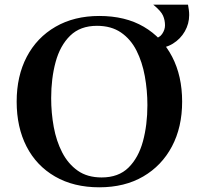

<svg xmlns="http://www.w3.org/2000/svg" viewBox="-20 -783 846 818"><path d="M198 -365Q198 -302 209 -242Q220 -182 245 -133.5Q270 -85 311 -56Q352 -27 413 -27L403 15Q294 15 214.5 -31Q135 -77 93 -159Q51 -241 51 -350Q51 -459 94 -541Q137 -623 216.5 -669Q296 -715 403 -715L393 -673Q322 -673 279 -631Q236 -589 217 -519Q198 -449 198 -365ZM608 -335Q608 -398 597 -458.5Q586 -519 561.5 -567.5Q537 -616 495.5 -644.5Q454 -673 393 -673L403 -715Q514 -715 592.5 -669Q671 -623 713.5 -541Q756 -459 756 -350Q756 -241 712.5 -159Q669 -77 590 -31Q511 15 403 15L413 -27Q485 -27 527.5 -69Q570 -111 589 -181Q608 -251 608 -335ZM642 -577 636 -620Q658 -620 670.5 -638Q683 -656 683 -675Q683 -697 674.5 -716.5Q666 -736 633 -763H781Q783 -752 784.5 -741Q786 -730 786 -719Q786 -682 767.5 -649.5Q749 -617 716.5 -597Q684 -577 642 -577Z"/></svg>

Font: Poltawski Nowy SemiBold
Style: Regular
Weight: 600
Version: Version 1.001;gftools[0.9.25]